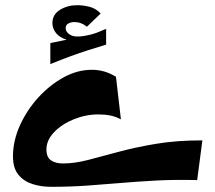

<svg xmlns="http://www.w3.org/2000/svg" viewBox="-20 -694 830 740"><path d="M176 26Q139 26 105.5 15.5Q72 5 51 -20.5Q30 -46 30 -91Q30 -151 56.5 -210Q83 -269 127 -317.5Q171 -366 224.5 -395.5Q278 -425 334 -425Q384 -425 427 -398L446 -234Q425 -245 404.5 -249Q384 -253 359 -253Q311 -253 265 -234.5Q219 -216 189 -185Q159 -154 159 -118Q159 -88 176.5 -76Q194 -64 223 -64Q267 -64 319.5 -77.5Q372 -91 436 -108.5Q500 -126 580 -139.5Q660 -153 760 -153L740 0Q650 -2 578 2Q506 6 442 11.5Q378 17 314 21.5Q250 26 176 26ZM174 -447V-528Q209 -535 237 -541Q210 -549 196 -566.5Q182 -584 182 -605Q182 -638 211 -656Q240 -674 277 -674Q300 -674 324.5 -668Q349 -662 368 -642L315 -591Q293 -609 267 -609Q254 -609 243.5 -603.5Q233 -598 233 -585Q233 -570 251 -559.5Q269 -549 308 -556Q334 -561 349 -566.5Q364 -572 389 -583V-522Q349 -510 318 -500Q287 -490 254 -478Q221 -466 174 -447Z"/></svg>

Font: Marhey SemiBold
Style: Regular
Weight: 600
Designer: Nur Syamsi & Bustanul Arifin
Foundry: Namelatype
Version: Version 1.000; ttfautohint (v1.8.4.7-5d5b)